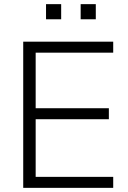

<svg xmlns="http://www.w3.org/2000/svg" viewBox="-20 -906 616 926"><path d="M92 0V-705H526V-652H152V-384H505V-331H152V-53H526V0ZM369 -813V-886H442V-813ZM202 -813V-886H275V-813Z"/></svg>

Font: Nunito Sans 12pt ExtraLight 12pt Light
Style: Regular
Weight: 300
Version: Version 3.101;gftools[0.9.27]